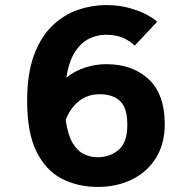

<svg xmlns="http://www.w3.org/2000/svg" viewBox="-20 -726 750 757"><path d="M399 -473Q502.5 -473 566 -413.8Q629.5 -354.5 629.5 -236.5Q629.5 -159 595 -103.5Q560.5 -48 500.8 -18.5Q441 11 365 11Q287.5 11 224.5 -21Q161.5 -53 124.2 -127.5Q87 -202 87 -328Q87 -436.5 114.2 -509.2Q141.5 -582 187 -625.2Q232.5 -668.5 287.5 -687.2Q342.5 -706 398 -706Q449 -706 490.8 -694.2Q532.5 -682.5 560.8 -666.8Q589 -651 599.5 -640L511 -546Q497.5 -561.5 468.2 -575.2Q439 -589 396.5 -589Q364 -589 332.2 -574Q300.5 -559 276.2 -522.2Q252 -485.5 241.5 -420Q276.5 -447.5 317.2 -460.2Q358 -473 399 -473ZM373 -354.5Q325 -354.5 290.8 -327Q256.5 -299.5 239 -253Q247.5 -193 267 -161.2Q286.5 -129.5 312.2 -117.8Q338 -106 364 -106Q413 -106 447.5 -135Q482 -164 482 -234Q482 -301 453.2 -327.8Q424.5 -354.5 373 -354.5Z"/></svg>

Font: League Mono
Style: Bold
Weight: 700
Width: 6
Designer: Tyler Finck
Foundry: The League of Moveable Type / Tyler Finck
Version: Version 2.300;RELEASE